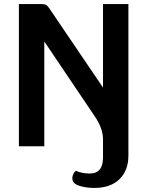

<svg xmlns="http://www.w3.org/2000/svg" viewBox="-20 -720 725 945"><path d="M612 -700V46Q612 119 568 162Q524 205 444 205Q402 205 369 194Q336 183 336 158Q336 146 342 134.5Q348 123 354 121Q384 134 422 134Q487 134 487 55V-34Q487 -87 448 -145L198 -516V0H73V-700H184Q198 -700 205.5 -696.5Q213 -693 222 -680L487 -289V-700Z"/></svg>

Font: Krub SemiBold
Style: Regular
Weight: 600
Version: Version 1.000; ttfautohint (v1.6)